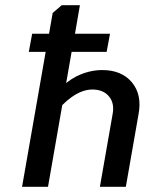

<svg xmlns="http://www.w3.org/2000/svg" viewBox="-20 -720 600 740"><path d="M65 0 156 -520H91L104 -590H169L183 -670L218 -700H288L269 -590H404L391 -520H256L235 -400Q254 -415 273 -425Q323 -450 374 -450Q449 -450 488.5 -402.5Q528 -355 514 -280L465 0H365L414 -280Q422 -322 400 -348.5Q378 -375 336 -375Q297 -375 255 -345Q239 -334 220 -315L165 0Z"/></svg>

Font: Scada
Style: Italic
Weight: 400
Italic angle: -10°
Designer: Jovanny Lemonad
Foundry: Jovanny Lemonad
Version: Version 4.100;PS 004.100;hotconv 1.0.88;makeotf.lib2.5.64775